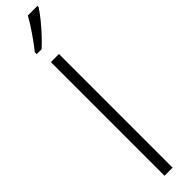

<svg xmlns="http://www.w3.org/2000/svg" viewBox="-348 -950 908 908"><g transform="rotate(-45 105.5 -496.5)"><path d="M122 0H68V-760H122ZM211 -985Q196 -962 173 -933.5Q150 -905 125 -878.5Q100 -852 80 -834H47V-846Q78 -886 102 -921Q126 -956 147 -993H211Z"/></g></svg>

Font: Noto Sans Malayalam ExtraCondensed Light
Style: Regular
Weight: 300
Width: 2
Designer: Jelle Bosma - Monotype Design Team
Foundry: Monotype Imaging Inc.
Version: Version 2.104; ttfautohint (v1.8.4.7-5d5b)